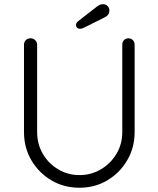

<svg xmlns="http://www.w3.org/2000/svg" viewBox="-20 -882 752 911"><path d="M589.2 -700.2Q602.5 -700.2 610.6 -691.4Q618.8 -682.5 618.8 -670V-255.5Q618.8 -181.5 583.6 -121.6Q548.5 -61.8 489.5 -26.5Q430.5 8.8 356.8 8.8Q283 8.8 223.5 -26.5Q164 -61.8 128.9 -121.6Q93.8 -181.5 93.8 -255.5V-670Q93.8 -682.5 102.4 -691.4Q111 -700.2 125.5 -700.2Q138 -700.2 147.1 -691.4Q156.2 -682.5 156.2 -670V-255.5Q156.2 -198 183.4 -151.8Q210.5 -105.5 256.5 -78.4Q302.5 -51.2 356.8 -51.2Q412.5 -51.2 458.5 -78.4Q504.5 -105.5 532.4 -151.8Q560.2 -198 560.2 -255.5V-670Q560.2 -682.5 568.1 -691.4Q576 -700.2 589.2 -700.2ZM360 -745.5Q350 -745.5 345.2 -751Q340.5 -756.5 340.5 -763.5Q340.5 -769 343.2 -773.2Q346 -777.5 350.8 -781.5L439.8 -850.8Q445.5 -855.2 452.8 -858.8Q460 -862.2 468.5 -862.2Q481.8 -862.2 490.4 -853.4Q499 -844.5 499 -832Q499 -821.5 494 -813.8Q489 -806 479.2 -800.8L381.5 -752.2Q377 -749.8 371.4 -747.6Q365.8 -745.5 360 -745.5Z"/></svg>

Font: Quicksand Variable Light
Style: Regular
Weight: 300
Designer: Andrew Paglinawan
Foundry: Andrew Paglinawan
Version: Version 3.004